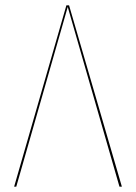

<svg xmlns="http://www.w3.org/2000/svg" viewBox="-20 -700 509 720"><path d="M437 0H428L234 -674L41 0H33L229 -680H239Z"/></svg>

Font: Fira Sans Compressed Eight
Style: Regular
Weight: 100
Width: 1
Designer: bBox Type GmbH & Carrois Corporate GbR & Edenspiekermann AG
Foundry: bBox Type GmbH & Carrois Corporate GbR & Edenspiekermann AG
Version: Version 4.301